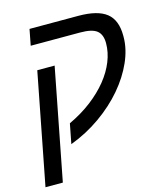

<svg xmlns="http://www.w3.org/2000/svg" viewBox="-118 -687 825 962"><g transform="rotate(-15 294.0 -205.5)"><path d="M200 -389 88 188H-2L110 -389ZM126 -599H379Q479 -599 525 -562.5Q571 -526 571 -445V-439Q571 -376 541.5 -309.5Q512 -243 460 -182Q408 -121 336 -70Q264 -19 179 13L199 -90Q265 -121 316.5 -160.5Q368 -200 404 -244.5Q440 -289 459 -336.5Q478 -384 478 -431Q478 -476 453 -496Q428 -516 367 -516H110Z"/></g></svg>

Font: Libra Sans Modern
Style: Italic
Weight: 400
Italic angle: -12°
Foundry: Stefan Peev, Context Ltd
Version: Version 1.000